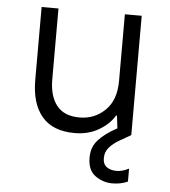

<svg xmlns="http://www.w3.org/2000/svg" viewBox="-51 -542 702 795"><g transform="rotate(5 300.0 -145.0)"><path d="M271 12Q180 12 135 -41.5Q90 -95 90 -193V-496H160V-201Q160 -132 191 -93Q222 -54 286 -54Q348 -54 392 -96.5Q436 -139 436 -219V-496H506V0H449L440 -75H436Q416 -40 372.5 -14Q329 12 271 12ZM445 206Q406 206 374 183Q342 160 342 108Q342 63 369.5 33.5Q397 4 441 -20L483 -43L506 0L459 27Q433 42 417 60.5Q401 79 401 105Q401 130 417 141.5Q433 153 457 153Q469 153 481 150Q493 147 509 139V193Q493 200 477 203Q461 206 445 206Z"/></g></svg>

Font: DM Mono Light
Style: Regular
Weight: 300
Designer: Colophon Foundry
Foundry: Colophon Foundry
Version: Version 1.000; ttfautohint (v1.8.2.53-6de2)